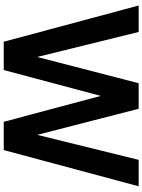

<svg xmlns="http://www.w3.org/2000/svg" viewBox="117 -902 785 1060"><g transform="rotate(90 510.0 -372.5)"><path d="M211 0H367L510 -536L653 0H809L1009 -745H863L725 -185L581 -745H440L295 -185L157 -745H11Z"/></g></svg>

Font: Plus Jakarta Sans
Style: Bold
Weight: 700
Designer: Gumpita Rahayu
Foundry: Tokotype
Version: Version 2.004; ttfautohint (v1.8.3)